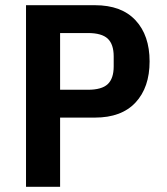

<svg xmlns="http://www.w3.org/2000/svg" viewBox="-20 -718 640 738"><path d="M80 0V-698H345Q447 -698 501 -640Q555 -582 555 -482Q555 -382 501 -324Q447 -266 345 -266H211V0ZM211 -373H318Q371 -373 394 -394.5Q417 -416 417 -463V-501Q417 -548 394 -569.5Q371 -591 318 -591H211Z"/></svg>

Font: IBM Plex Mono SemiBold
Style: Regular
Weight: 600
Monospace: yes
Designer: Mike Abbink, Paul van der Laan, Pieter van Rosmalen
Foundry: Bold Monday
Version: Version 2.3